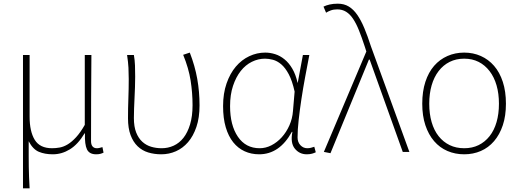

<svg xmlns="http://www.w3.org/2000/svg" viewBox="-20 -826 2830 1044"><path d="M105 -527H141V-192Q141 -111 169 -65.5Q197 -20 263 -20Q284 -20 305.5 -24Q327 -28 349 -41.5Q371 -55 394 -80Q417 -105 441 -147V-527H477Q476 -407 475.5 -292.5Q475 -178 475 -59Q475 -39 483.5 -29.5Q492 -20 506 -20Q514 -20 520 -21.5Q526 -23 537 -26L543 4Q535 8 525.5 10.5Q516 13 503 13Q466 13 453 -13.5Q440 -40 442 -101H440Q404 -41 360 -14Q316 13 267 13Q224 13 191.5 -0.5Q159 -14 136 -58Q136 -12 136 21.5Q136 55 136.5 83Q137 111 138 137.5Q139 164 141 198H105Z M857 13Q819 13 786 3Q753 -7 728.5 -30.5Q704 -54 690 -91.5Q676 -129 676 -183Q676 -237 678 -289.5Q680 -342 680 -396Q680 -428 678.5 -457.5Q677 -487 671 -527H708Q713 -498 714 -470Q715 -442 715 -409Q715 -382 714 -352.5Q713 -323 711.5 -293Q710 -263 709 -235Q708 -207 708 -184Q708 -137 720.5 -105.5Q733 -74 754 -55Q775 -36 802 -28Q829 -20 859 -20Q894 -20 924.5 -34Q955 -48 977.5 -76.5Q1000 -105 1013.5 -149.5Q1027 -194 1027 -254Q1027 -321 1016.5 -388Q1006 -455 976 -528L1012 -540Q1040 -468 1052.5 -397.5Q1065 -327 1065 -253Q1065 -186 1048 -136Q1031 -86 1002.5 -53Q974 -20 936.5 -3.5Q899 13 857 13Z M1389 13Q1346 13 1310 -3.5Q1274 -20 1248 -52.5Q1222 -85 1207.5 -134Q1193 -183 1193 -249Q1193 -318 1212 -372.5Q1231 -427 1262.5 -464Q1294 -501 1335.5 -520.5Q1377 -540 1422 -540Q1449 -540 1476 -531.5Q1503 -523 1527 -503.5Q1551 -484 1569.5 -452.5Q1588 -421 1598 -376H1599L1627 -527H1662Q1651 -470 1639.5 -408.5Q1628 -347 1619 -287.5Q1610 -228 1604 -174Q1598 -120 1598 -79Q1598 -53 1613.5 -36.5Q1629 -20 1651 -20Q1661 -20 1671 -22.5Q1681 -25 1689 -28L1697 2Q1689 6 1677 9.5Q1665 13 1648 13Q1608 13 1583 -18Q1558 -49 1570 -109H1567Q1500 13 1389 13ZM1392 -20Q1425 -20 1456 -36Q1487 -52 1512 -79.5Q1537 -107 1553.5 -144Q1570 -181 1573 -222L1582 -328Q1569 -387 1550 -422.5Q1531 -458 1509 -476.5Q1487 -495 1464 -501Q1441 -507 1421 -507Q1384 -507 1349.5 -490Q1315 -473 1289 -440Q1263 -407 1247 -359Q1231 -311 1231 -249Q1231 -145 1273.5 -82.5Q1316 -20 1392 -20Z M1741 0 1972 -546 1963 -574Q1947 -623 1932 -660.5Q1917 -698 1900 -723.5Q1883 -749 1862 -762Q1841 -775 1814 -775Q1794 -775 1779 -769.5Q1764 -764 1753 -757L1739 -790Q1753 -797 1772.5 -801.5Q1792 -806 1817 -806Q1851 -806 1876.5 -790.5Q1902 -775 1922.5 -745.5Q1943 -716 1961 -673Q1979 -630 1997 -574L2206 0H2170L1990 -502H1986L1777 7Z M2504 13Q2455 13 2413 -5Q2371 -23 2340.5 -58.5Q2310 -94 2293 -145Q2276 -196 2276 -262Q2276 -329 2293 -381Q2310 -433 2340.5 -468Q2371 -503 2413 -521.5Q2455 -540 2504 -540Q2553 -540 2594.5 -521.5Q2636 -503 2666.5 -468Q2697 -433 2714 -381Q2731 -329 2731 -262Q2731 -196 2714 -145Q2697 -94 2666.5 -58.5Q2636 -23 2594.5 -5Q2553 13 2504 13ZM2504 -20Q2548 -20 2582.5 -37Q2617 -54 2642 -85.5Q2667 -117 2680 -162Q2693 -207 2693 -262Q2693 -317 2680 -362Q2667 -407 2642 -439.5Q2617 -472 2582.5 -489.5Q2548 -507 2504 -507Q2460 -507 2425 -489.5Q2390 -472 2365 -439.5Q2340 -407 2327 -362Q2314 -317 2314 -262Q2314 -207 2327 -162Q2340 -117 2365 -85.5Q2390 -54 2425 -37Q2460 -20 2504 -20Z"/></svg>

Font: Kinto Sans Thin
Style: Regular
Weight: 100
Designer: Authors: Ryoko NISHIZUKA  (kana & ideographs); Paul D. Hunt (Latin, Greek & Cyrillic); Wenlong ZHANG  (bopomofo); Sandol
Foundry: Adobe Systems Incorporated, ookami Inc.
Version: Version 0.001